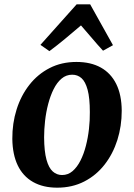

<svg xmlns="http://www.w3.org/2000/svg" viewBox="-20 -855 620 888"><path d="M333.5 -568.5Q400 -568.5 446.5 -542.5Q493 -516.5 517.8 -466.2Q542.5 -416 543 -343Q543 -271.5 522.8 -207.5Q502.5 -143.5 463.8 -93.8Q425 -44 369.5 -15.5Q314 13 244.5 13Q179.5 13 133 -13.2Q86.5 -39.5 62.2 -89.8Q38 -140 37 -212.5Q36.5 -284.5 56.8 -348.8Q77 -413 115.8 -462.5Q154.5 -512 209.5 -540.2Q264.5 -568.5 333.5 -568.5ZM314 -509.5Q286 -509.5 264.8 -491.5Q243.5 -473.5 228.2 -443Q213 -412.5 203 -374.5Q193 -336.5 188.5 -296.5Q184 -256.5 184 -219.5Q184.5 -154.5 195 -116.5Q205.5 -78.5 224 -62Q242.5 -45.5 267 -45.5Q294.5 -45.5 315.5 -63.5Q336.5 -81.5 352 -112Q367.5 -142.5 377.2 -180.5Q387 -218.5 391.5 -258.8Q396 -299 395.5 -336.5Q395.5 -402 385.2 -439.8Q375 -477.5 357 -493.5Q339 -509.5 314 -509.5ZM208.5 -618.5 167 -647.5 334.5 -835H397L502.5 -646L456.5 -620.5Q431 -648 405.8 -678Q380.5 -708 354.5 -737.5Q319 -707 282.2 -676.5Q245.5 -646 208.5 -618.5Z"/></svg>

Font: Merriweather
Style: Bold Italic
Weight: 700
Italic angle: -7.8°
Version: Version 2.101